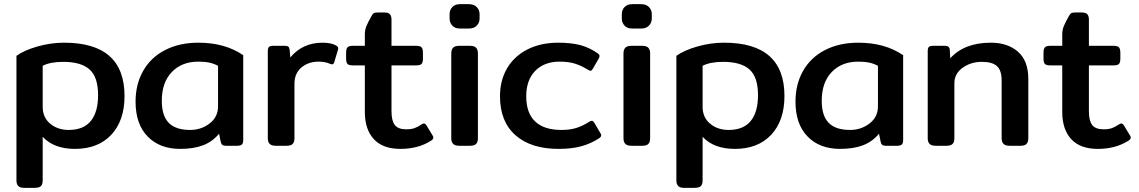

<svg xmlns="http://www.w3.org/2000/svg" viewBox="-20 -700 5469 922"><path d="M59 166V-432Q97 -459 160.5 -477Q224 -495 288 -495Q578 -495 578 -239Q578 -121 514.5 -53Q451 15 340 15Q239 15 185 -43V166Q185 185 176.5 193.5Q168 202 147 202H96Q76 202 67.5 193Q59 184 59 166ZM451 -243Q451 -330 410 -366.5Q369 -403 284 -403Q221 -403 185 -384V-187Q185 -136 221 -106Q257 -76 310 -76Q381 -76 416 -119Q451 -162 451 -243Z M631 -212Q631 -296 668 -360.5Q705 -425 773.5 -460Q842 -495 933 -495Q1060 -495 1148 -435V-27Q1148 -12 1141.5 -6Q1135 0 1119 0H1064Q1053 0 1047.5 -4.5Q1042 -9 1040 -19L1032 -58Q1001 -20 955.5 -2.5Q910 15 845 15Q747 15 689 -44.5Q631 -104 631 -212ZM1027 -189V-384Q1006 -395 984.5 -399.5Q963 -404 932 -404Q853 -404 805 -354Q757 -304 757 -216Q757 -144 790.5 -110Q824 -76 893 -76Q946 -76 986.5 -107Q1027 -138 1027 -189Z M1266 -36V-453Q1266 -468 1271 -474Q1276 -480 1292 -480H1349Q1360 -480 1365 -475.5Q1370 -471 1371 -460L1374 -424Q1433 -495 1529 -495Q1573 -495 1596 -480Q1602 -476 1603.5 -471.5Q1605 -467 1603 -461L1585 -401Q1582 -391 1574 -391L1566 -393Q1542 -404 1511 -404Q1460 -404 1427 -375.5Q1394 -347 1394 -298V-36Q1394 -18 1385.5 -9Q1377 0 1356 0H1304Q1284 0 1275 -9Q1266 -18 1266 -36Z M1732 -162V-386H1675Q1655 -386 1648.5 -393Q1642 -400 1642 -419V-446Q1642 -465 1648.5 -472.5Q1655 -480 1675 -480H1732V-535Q1732 -556 1739.5 -574.5Q1747 -593 1763 -621Q1769 -633 1774.5 -636.5Q1780 -640 1794 -640H1827Q1845 -640 1852.5 -631.5Q1860 -623 1860 -606V-480H1978Q1998 -480 2004.5 -472.5Q2011 -465 2011 -446V-419Q2011 -400 2004.5 -393Q1998 -386 1978 -386H1860V-166Q1860 -120 1876 -99.5Q1892 -79 1931 -79Q1954 -79 1970 -84.5Q1986 -90 2005 -103Q2010 -107 2016 -107Q2022 -107 2028 -98L2057 -50Q2061 -45 2061 -39Q2061 -32 2051 -25Q1989 15 1903 15Q1818 15 1775 -32Q1732 -79 1732 -162Z M2139 -611V-632Q2139 -652 2152 -666Q2165 -680 2189 -680H2232Q2256 -680 2269.5 -666Q2283 -652 2283 -632V-611Q2283 -591 2269.5 -577Q2256 -563 2232 -563H2189Q2165 -563 2152 -577Q2139 -591 2139 -611ZM2147 -36V-443Q2147 -462 2156 -471Q2165 -480 2185 -480H2237Q2257 -480 2266 -471Q2275 -462 2275 -443V-36Q2275 -18 2266.5 -9Q2258 0 2237 0H2185Q2165 0 2156 -9Q2147 -18 2147 -36Z M2381 -238Q2381 -314 2415 -372Q2449 -430 2512.5 -462.5Q2576 -495 2661 -495Q2724 -495 2768 -483Q2812 -471 2850 -444Q2859 -438 2859 -431Q2859 -425 2854 -417L2827 -370Q2821 -360 2816 -360Q2811 -360 2802 -366Q2771 -385 2740.5 -394.5Q2710 -404 2668 -404Q2593 -404 2550 -359.5Q2507 -315 2507 -238Q2507 -157 2550 -116.5Q2593 -76 2676 -76Q2718 -76 2749 -86Q2780 -96 2809 -115Q2817 -120 2822 -120Q2828 -120 2834 -110L2863 -61Q2867 -56 2867 -50Q2867 -43 2857 -36Q2817 -10 2771 2.5Q2725 15 2663 15Q2530 15 2455.5 -50.5Q2381 -116 2381 -238Z M2966 -611V-632Q2966 -652 2979 -666Q2992 -680 3016 -680H3059Q3083 -680 3096.5 -666Q3110 -652 3110 -632V-611Q3110 -591 3096.5 -577Q3083 -563 3059 -563H3016Q2992 -563 2979 -577Q2966 -591 2966 -611ZM2974 -36V-443Q2974 -462 2983 -471Q2992 -480 3012 -480H3064Q3084 -480 3093 -471Q3102 -462 3102 -443V-36Q3102 -18 3093.5 -9Q3085 0 3064 0H3012Q2992 0 2983 -9Q2974 -18 2974 -36Z M3228 166V-432Q3266 -459 3329.5 -477Q3393 -495 3457 -495Q3747 -495 3747 -239Q3747 -121 3683.5 -53Q3620 15 3509 15Q3408 15 3354 -43V166Q3354 185 3345.5 193.5Q3337 202 3316 202H3265Q3245 202 3236.5 193Q3228 184 3228 166ZM3620 -243Q3620 -330 3579 -366.5Q3538 -403 3453 -403Q3390 -403 3354 -384V-187Q3354 -136 3390 -106Q3426 -76 3479 -76Q3550 -76 3585 -119Q3620 -162 3620 -243Z M3800 -212Q3800 -296 3837 -360.5Q3874 -425 3942.5 -460Q4011 -495 4102 -495Q4229 -495 4317 -435V-27Q4317 -12 4310.5 -6Q4304 0 4288 0H4233Q4222 0 4216.5 -4.5Q4211 -9 4209 -19L4201 -58Q4170 -20 4124.5 -2.5Q4079 15 4014 15Q3916 15 3858 -44.5Q3800 -104 3800 -212ZM4196 -189V-384Q4175 -395 4153.5 -399.5Q4132 -404 4101 -404Q4022 -404 3974 -354Q3926 -304 3926 -216Q3926 -144 3959.5 -110Q3993 -76 4062 -76Q4115 -76 4155.5 -107Q4196 -138 4196 -189Z M4435 -36V-453Q4435 -468 4440 -474Q4445 -480 4461 -480H4518Q4540 -480 4541 -460L4543 -420Q4611 -495 4738 -495Q4819 -495 4868.5 -451.5Q4918 -408 4918 -321V-36Q4918 -18 4909.5 -9Q4901 0 4881 0H4828Q4808 0 4799 -9Q4790 -18 4790 -36V-313Q4790 -362 4767.5 -382.5Q4745 -403 4695 -403Q4642 -403 4602.5 -374.5Q4563 -346 4563 -301V-36Q4563 -18 4554.5 -9Q4546 0 4525 0H4473Q4453 0 4444 -9Q4435 -18 4435 -36Z M5081 -162V-386H5024Q5004 -386 4997.5 -393Q4991 -400 4991 -419V-446Q4991 -465 4997.5 -472.5Q5004 -480 5024 -480H5081V-535Q5081 -556 5088.5 -574.5Q5096 -593 5112 -621Q5118 -633 5123.5 -636.5Q5129 -640 5143 -640H5176Q5194 -640 5201.5 -631.5Q5209 -623 5209 -606V-480H5327Q5347 -480 5353.5 -472.5Q5360 -465 5360 -446V-419Q5360 -400 5353.5 -393Q5347 -386 5327 -386H5209V-166Q5209 -120 5225 -99.5Q5241 -79 5280 -79Q5303 -79 5319 -84.5Q5335 -90 5354 -103Q5359 -107 5365 -107Q5371 -107 5377 -98L5406 -50Q5410 -45 5410 -39Q5410 -32 5400 -25Q5338 15 5252 15Q5167 15 5124 -32Q5081 -79 5081 -162Z"/></svg>

Font: Mitr
Style: Regular
Weight: 400
Designer: Thanarat Vachiruckul
Foundry: Cadson Demak
Version: Version 1.002